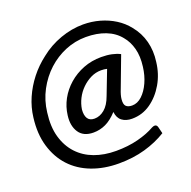

<svg xmlns="http://www.w3.org/2000/svg" viewBox="-139 -825 1081 1084"><g transform="rotate(-20 401.0 -283.5)"><path d="M395 120Q306 120 233 92Q160 64 111 11Q62 -42 39.5 -118Q17 -194 29 -289Q36 -348 60 -403Q84 -458 122 -506.5Q160 -555 210 -593Q266 -638 334.5 -662.5Q403 -687 471 -687Q523 -687 571 -673.5Q619 -660 659.5 -634.5Q700 -609 729 -572Q767 -526 782 -468.5Q797 -411 788 -347Q780 -277 746.5 -219.5Q713 -162 663 -127Q613 -92 551 -92Q515 -92 491.5 -109.5Q468 -127 464 -164Q429 -126 394 -109.5Q359 -93 320 -93Q260 -93 233.5 -133Q207 -173 215 -234Q221 -284 245 -328Q269 -372 308 -406Q347 -440 397 -459.5Q447 -479 505 -479Q540 -479 568 -473Q596 -467 617 -456L548 -273Q541 -256 537 -241.5Q533 -227 532 -216Q529 -185 541 -173.5Q553 -162 577 -162Q609 -162 636.5 -187.5Q664 -213 683 -255Q702 -297 708 -347Q716 -408 703.5 -455Q691 -502 663 -535Q631 -575 579.5 -595Q528 -615 462 -615Q397 -615 338 -590.5Q279 -566 232 -523Q184 -479 152 -419Q120 -359 112 -289Q101 -206 119 -143.5Q137 -81 177 -38Q217 5 275 26.5Q333 48 404 48Q477 48 537 32.5Q597 17 639 -7Q649 -12 656 -12Q669 -12 673 3L683 43Q625 79 553 99.5Q481 120 395 120ZM352 -165Q384 -165 412.5 -188.5Q441 -212 459 -262L514 -405Q506 -407 497 -408Q488 -409 479 -409Q446 -409 416.5 -394.5Q387 -380 362.5 -356Q338 -332 322.5 -301.5Q307 -271 302 -238Q299 -204 311 -184.5Q323 -165 352 -165Z"/></g></svg>

Font: Aleo SemiBold
Style: Italic
Weight: 600
Italic angle: -7°
Designer: Alessio Laiso
Foundry: Alessio Laiso
Version: Version 2.001;gftools[0.9.29]